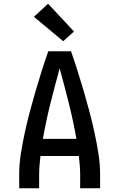

<svg xmlns="http://www.w3.org/2000/svg" viewBox="-20 -1010 640 1030"><path d="M83 0V-74Q83 -130 92 -186.5Q101 -243 113 -298.5Q125 -354 139.5 -409Q154 -464 170 -518.5Q186 -573 203 -627Q220 -681 239 -735H361Q380 -681 397 -627Q414 -573 430 -518.5Q446 -464 460.5 -409Q475 -354 487 -298.5Q499 -243 508 -186.5Q517 -130 517 -74V0H410V-74Q410 -98 408 -123Q406 -148 403 -173H197Q194 -148 192 -123Q190 -98 190 -74V0ZM210 -265H390Q373 -361 349.5 -455Q326 -549 300 -643Q274 -549 250.5 -455Q227 -361 210 -265ZM319 -789 162 -920 238 -990 377 -841Z"/></svg>

Font: Iosevka Curly SmBdEx
Style: Regular
Weight: 600
Width: 7
Monospace: yes
Designer: Belleve Invis
Foundry: Belleve Invis
Version: Version 11.1.0; ttfautohint (v1.8.3)